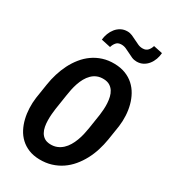

<svg xmlns="http://www.w3.org/2000/svg" viewBox="-224 -1045 1034 1165"><g transform="rotate(30 293.5 -462.5)"><path d="M566.4 -920.4Q564.9 -897.9 557.1 -876.2Q549.3 -854.5 535.6 -837.2Q522 -819.8 502.4 -809.3Q482.9 -798.8 458 -798.8Q439.5 -798.8 423.3 -805.9Q407.2 -813 391.6 -821.3Q376 -829.6 360.1 -836.4Q344.2 -843.3 326.2 -842.8Q304.2 -842.3 292.2 -828.1Q280.3 -814 274.9 -794.9L209.5 -809.1Q211.4 -831.1 219.7 -852.8Q228 -874.5 241.9 -891.8Q255.9 -909.2 275.6 -919.7Q295.4 -930.2 319.8 -930.2Q337.9 -930.2 354.2 -923.1Q370.6 -916 386.2 -907.7Q401.9 -899.4 417.7 -892.6Q433.6 -885.7 451.7 -886.2Q473.6 -886.7 485.8 -900.6Q498 -914.6 503.4 -933.6ZM546.4 -303.7Q540 -264.2 527.8 -225.1Q515.6 -186 496.8 -150.9Q478 -115.7 452.9 -85.7Q427.7 -55.7 396 -34.2Q364.3 -12.7 326.2 -1Q288.1 10.7 243.2 9.8Q200.7 8.8 167.7 -4.6Q134.8 -18.1 110.6 -40.8Q86.4 -63.5 70.8 -93.5Q55.2 -123.5 46.9 -158Q38.6 -192.4 37.1 -229.5Q35.6 -266.6 40.5 -303.2L56.6 -406.7Q62.5 -445.8 74.5 -484.6Q86.4 -523.4 104.2 -558.6Q122.1 -593.8 146.5 -624Q170.9 -654.3 201.7 -676Q232.4 -697.8 270 -709.7Q307.6 -721.7 352.1 -720.7Q395 -719.7 428.5 -706.5Q461.9 -693.4 487.1 -670.7Q512.2 -647.9 528.8 -617.9Q545.4 -587.9 554.4 -553.5Q563.5 -519 565.4 -481.4Q567.4 -443.8 562.5 -406.7ZM426.8 -408.2Q429.2 -426.3 430.7 -447.8Q432.1 -469.2 430.9 -491Q429.7 -512.7 424.8 -533.2Q419.9 -553.7 409.7 -569.8Q399.4 -585.9 382.8 -596.2Q366.2 -606.4 341.3 -607.4Q314.5 -608.4 293.9 -599.9Q273.4 -591.3 258.1 -575.9Q242.7 -560.5 231.4 -540.3Q220.2 -520 212.6 -497.6Q205.1 -475.1 200.2 -451.9Q195.3 -428.7 192.4 -407.7L176.3 -302.7Q173.8 -285.6 172.1 -264.6Q170.4 -243.7 170.7 -221.7Q170.9 -199.7 174.8 -178.7Q178.7 -157.7 188 -141.1Q197.3 -124.5 213.1 -114Q229 -103.5 253.9 -102.5Q280.3 -101.6 301.3 -110.1Q322.3 -118.7 338.6 -133.8Q355 -148.9 367.2 -169.4Q379.4 -189.9 387.9 -212.6Q396.5 -235.4 401.9 -258.8Q407.2 -282.2 410.6 -303.2Z"/></g></svg>

Font: TypoPRO Roboto Mono
Style: Bold Italic
Weight: 700
Designer: Google
Version: Version 2.000986; 2015; ttfautohint (v1.3)